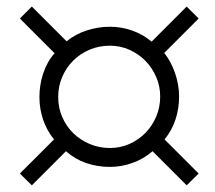

<svg xmlns="http://www.w3.org/2000/svg" viewBox="-20 -720 650 580"><path d="M543.9 -160.2 440.9 -263.2Q413.6 -239.7 380.1 -227.8Q346.7 -215.8 312 -215.8Q274.4 -215.8 240.7 -227.3Q207 -238.8 179.2 -263.2L76.2 -160.2L40 -195.8L143.1 -298.8Q121.1 -326.2 110.1 -358.9Q99.1 -391.6 99.1 -426.8Q99.1 -444.3 101.8 -462.2Q104.5 -480 110.1 -497.1Q115.7 -514.2 124.3 -530Q132.8 -545.9 145 -559.1L40 -664.1L76.2 -700.2L181.2 -595.2Q208 -617.2 242.4 -628.2Q276.9 -639.2 312 -639.2Q346.7 -639.2 379.4 -627.7Q412.1 -616.2 438 -594.2L543.9 -700.2L580.1 -664.1L476.1 -560.1Q497.1 -533.7 509 -498.5Q521 -463.4 521 -428.2Q521 -392.6 510.3 -359.4Q499.5 -326.2 477.1 -298.8L580.1 -195.8ZM463.9 -428.2Q463.9 -459.5 451.9 -487.3Q439.9 -515.1 419.4 -536.1Q398.9 -557.1 371.1 -569.6Q343.3 -582 312 -582Q279.3 -582 251 -570.1Q222.7 -558.1 201.4 -537.1Q180.2 -516.1 168 -487.8Q155.8 -459.5 155.8 -426.8Q155.8 -394.5 168 -366.5Q180.2 -338.4 201.4 -317.6Q222.7 -296.9 251.2 -284.9Q279.8 -272.9 312 -272.9Q343.8 -272.9 371.6 -285.4Q399.4 -297.9 419.9 -319.1Q440.4 -340.3 452.1 -368.4Q463.9 -396.5 463.9 -428.2Z"/></svg>

Font: Tagmukay Beta
Style: Regular
Weight: 400
Designer: Peter Martin
Foundry: SIL International
Version: Version 2.000; dev 82b92eM